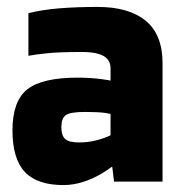

<svg xmlns="http://www.w3.org/2000/svg" viewBox="-20 -524 530 554"><path d="M16 -148Q16 -232 58.5 -266Q101 -300 205 -300Q240 -300 274 -295.5Q308 -291 318 -286V-190Q305 -195 284.5 -198Q264 -201 225 -201Q182 -201 169.5 -191.5Q157 -182 157 -157Q157 -133 168 -123Q179 -113 209 -113Q234 -113 257.5 -119Q281 -125 297.5 -133Q314 -141 318 -146V-56Q301 -40 275.5 -24.5Q250 -9 221 0.5Q192 10 163 10Q87 10 51.5 -28Q16 -66 16 -148ZM309 0 304 -42H299V-327Q299 -343 290 -353.5Q281 -364 262.5 -369Q244 -374 216 -374Q153 -374 117.5 -370.5Q82 -367 62 -363V-486Q102 -496 151.5 -500Q201 -504 262 -504Q352 -504 400.5 -464Q449 -424 449 -342V0Z"/></svg>

Font: Blinker
Style: Regular
Weight: 400
Designer: Juergen Huber
Foundry: supertype
Version: 1.017